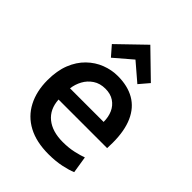

<svg xmlns="http://www.w3.org/2000/svg" viewBox="-223 -883 1006 1006"><g transform="rotate(45 280.0 -379.5)"><path d="M319 12Q229 12 167 -21Q105 -54 73 -115.5Q41 -177 41 -259Q41 -329 61.5 -380.5Q82 -432 117.5 -466.5Q153 -501 197 -518Q241 -535 287 -535Q360 -535 411 -505.5Q462 -476 488.5 -416.5Q515 -357 515 -269Q515 -260 514.5 -248.5Q514 -237 514 -228H154Q158 -160 203.5 -123Q249 -86 327 -86Q372 -86 408.5 -94.5Q445 -103 466 -111L481 -17Q456 -6 413.5 3Q371 12 319 12ZM155 -312H404Q404 -349 391 -378Q378 -407 352 -424.5Q326 -442 288 -442Q248 -442 219.5 -423Q191 -404 175 -374.5Q159 -345 155 -312ZM193 -577 146 -631 291 -771 435 -631 389 -577 291 -661Z"/></g></svg>

Font: Ubuntu Sans Mono Medium
Style: Regular
Weight: 500
Monospace: yes
Designer: Dalton Maag Ltd
Foundry: Dalton Maag Ltd
Version: Version 1.006